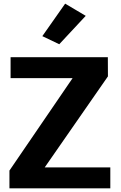

<svg xmlns="http://www.w3.org/2000/svg" viewBox="-20 -1021 654 1041"><path d="M31.2 0H578.1V-113.3H222.4L565.2 -606.9L564.7 -710.9H37.4V-597.2H373.5L31.2 -96.2ZM209.5 -825 301.3 -781.2 444.8 -935.1 333.3 -1001.2Z"/></svg>

Font: Roboto Flex
Style: Regular
Weight: 400
Designer: Berlow after Robertson
Foundry: Google
Version: Version 3.200;gftools[0.9.32]